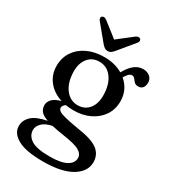

<svg xmlns="http://www.w3.org/2000/svg" viewBox="-222 -795 1022 1153"><g transform="rotate(30 288.5 -218.5)"><path d="M350.5 -28Q449.5 -14 490.5 17Q531.5 48 531.5 101Q531.5 166 463.2 207.2Q395 248.5 266.5 248.5Q145.5 248.5 89.8 216.8Q34 185 34 136Q34 96.5 64.8 66.8Q95.5 37 169 22.5Q131 9 117.8 -8.8Q104.5 -26.5 104.5 -50.5Q104.5 -70.5 121.2 -90.2Q138 -110 182 -122Q120.5 -141.5 85.2 -186.2Q50 -231 50 -290.5Q50 -346.5 78.2 -389Q106.5 -431.5 157 -455.5Q207.5 -479.5 274.5 -479.5Q311.5 -479.5 343.5 -471Q375.5 -462.5 401 -447.5L402 -449Q424.5 -490 451.8 -511.8Q479 -533.5 512 -533.5Q539.5 -533.5 558.2 -518Q577 -502.5 577 -476.5Q577 -454 566.2 -440.8Q555.5 -427.5 536.5 -427.5Q517.5 -427.5 508 -437.5Q498.5 -447.5 491.2 -457.5Q484 -467.5 471.5 -467.5Q459 -467.5 449.2 -457.2Q439.5 -447 428 -428.5Q489 -376.5 489 -296.5Q489 -241 460.8 -198.8Q432.5 -156.5 383.2 -132.8Q334 -109 271.5 -109Q242.5 -109 216.5 -113.5Q197 -100 197 -85Q197 -73 209.5 -64Q222 -55 255.2 -46.8Q288.5 -38.5 350.5 -28ZM261 -440.5Q211.5 -440 183.2 -404Q155 -368 156 -311.5Q157.5 -236.5 191.2 -192.2Q225 -148 277.5 -148Q327 -148.5 355.2 -184.5Q383.5 -220.5 382 -279.5Q381 -351 348.2 -395.8Q315.5 -440.5 261 -440.5ZM119.5 113.5Q119.5 152.5 156.5 177.5Q193.5 202.5 285.5 202.5Q362.5 202.5 400.5 181.8Q438.5 161 438.5 125.5Q438.5 98 408.2 80Q378 62 294 50Q244.5 42.5 210 34.5Q165.5 43 142.5 65.2Q119.5 87.5 119.5 113.5ZM311.5 -544.5Q302 -533 293 -526.5Q284 -520 271 -520Q258 -520 248.8 -526.5Q239.5 -533 229.5 -544.5L139.5 -653.5Q132.5 -662 132.8 -669.8Q133 -677.5 137.5 -681.5Q151 -692 169 -678.5L270.5 -599.5L372 -678.5Q390 -692 403.5 -681.5Q408 -677.5 408.2 -669.8Q408.5 -662 401.5 -653.5Z"/></g></svg>

Font: Fraunces 9pt Soft
Style: Regular
Weight: 400
Version: Version 1.000;[0bf87f6ff]